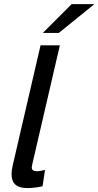

<svg xmlns="http://www.w3.org/2000/svg" viewBox="-20 -912 482 941"><path d="M36.6 -58.6Q36.6 -78.1 42.5 -102.1L178.7 -689.9H273.4L137.2 -102.5Q135.7 -96.7 135.7 -91.8Q135.7 -81.5 142.3 -77.1Q148.9 -72.8 162.6 -72.8Q170.4 -72.8 184.3 -75.7Q198.2 -78.6 200.7 -79.1L188.5 1Q171.9 4.9 151.1 7.3Q130.4 9.8 114.7 9.8Q74.2 9.8 55.4 -7.3Q36.6 -24.4 36.6 -58.6ZM189.9 -750.5 331.1 -891.6H442.4L268.1 -750.5Z"/></svg>

Font: Acari Sans Medium
Style: Italic
Weight: 500
Italic angle: -13°
Designer: Alfredo Marco Pradil and Stefan Peev
Foundry: Hanken Design Co.
Version: Version 1.045